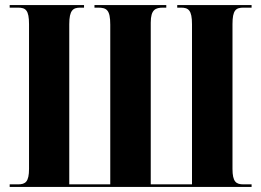

<svg xmlns="http://www.w3.org/2000/svg" viewBox="-20 -734 1024 754"><path d="M18 0H968V-10H936C907 -10 893 -20 893 -71V-639C893 -694 906 -704 936 -704H968V-714H676V-704H691C720 -704 734 -694 734 -639V-10H572V-645C572 -697 591 -704 621 -704H633V-714H351V-704H365C399 -704 413 -695 413 -637V-10H252V-639C252 -694 267 -704 295 -704H310V-714H18V-704H51C81 -704 94 -694 94 -639V-71C94 -20 80 -10 51 -10H18Z"/></svg>

Font: Noto Serif Display ExtraCondensed Black
Style: Regular
Weight: 900
Width: 2
Designer: Monotype Design Team
Foundry: Monotype Imaging Inc.
Version: Version 2.009